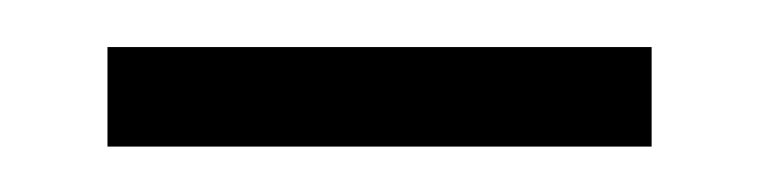

<svg xmlns="http://www.w3.org/2000/svg" viewBox="-20 -359 330 82"><path d="M258.3 -296.4H25.9V-338.9H258.3Z"/></svg>

Font: Heebo ExtraLight
Style: Regular
Weight: 250
Designer: Oded Ezer
Foundry: Ezer Type House
Version: Version 3.100